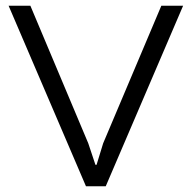

<svg xmlns="http://www.w3.org/2000/svg" viewBox="-20 -650 669 670"><path d="M543 -630H619L349 0H280L10 -630H86L288 -150L313 -75H317L340 -150Z"/></svg>

Font: Sinkin Sans 300 Light
Style: Regular
Weight: 300
Designer: Keith Bates
Foundry: K-Type
Version: Sinkin Sans (version 1.0)  by Keith Bates   •   © 2014   www